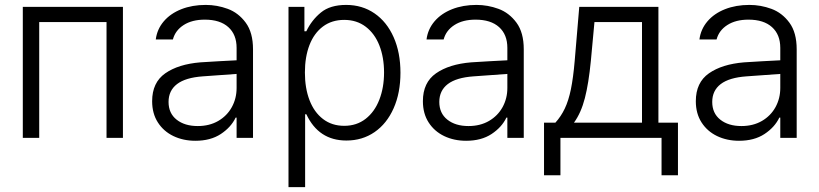

<svg xmlns="http://www.w3.org/2000/svg" viewBox="-20 -558 3316 777"><path d="M72.3 -530.3H477.5V0H411.1V-468.8H138.7V0H72.3Z M791 -305.7Q825.2 -308.1 866.9 -310.3Q908.7 -312.5 937.5 -314V-364.3Q937.5 -418 904.1 -448.2Q870.6 -478.5 808.6 -478.5Q757.3 -478.5 723.4 -456.8Q689.5 -435.1 679.7 -398.4H610.4Q615.7 -439.9 642.8 -471.7Q669.9 -503.4 713.9 -520.8Q757.8 -538.1 812.5 -538.1Q858.4 -538.1 901.6 -522.2Q944.8 -506.3 974.4 -466.3Q1003.9 -426.3 1003.9 -358.4V0H937.5V-82H933.6Q915 -43 873.5 -15.6Q832 11.7 770.5 11.7Q721.7 11.7 681.9 -7.3Q642.1 -26.4 618.9 -62.5Q595.7 -98.6 595.7 -148.4Q595.7 -224.1 648.7 -261.2Q701.7 -298.3 791 -305.7ZM780.3 -47.9Q827.6 -47.9 863.3 -68.6Q898.9 -89.4 918.2 -124.5Q937.5 -159.7 937.5 -202.1V-258.8L800.8 -249Q731 -244.1 696.5 -217.8Q662.1 -191.4 662.1 -145.5Q662.1 -99.6 694.8 -73.7Q727.5 -47.9 780.3 -47.9Z M1147.5 -530.3H1211.9V-431.6H1219.7Q1241.2 -476.6 1278.6 -507.3Q1315.9 -538.1 1380.9 -538.1Q1445.8 -538.1 1495.6 -503.9Q1545.4 -469.7 1573 -407.5Q1600.6 -345.2 1600.6 -263.7Q1600.6 -182.1 1573 -119.9Q1545.4 -57.6 1495.8 -23.4Q1446.3 10.7 1381.8 10.7Q1269.5 10.7 1219.7 -95.7H1214.8V199.2H1147.5ZM1373 -48.8Q1423.3 -48.8 1459.7 -77.1Q1496.1 -105.5 1515.1 -154.5Q1534.2 -203.6 1534.2 -264.6Q1534.2 -325.7 1515.4 -373.8Q1496.6 -421.9 1460.2 -449.7Q1423.8 -477.5 1373 -477.5Q1322.8 -477.5 1286.9 -450.7Q1251 -423.8 1232.4 -375.7Q1213.9 -327.6 1213.9 -264.6Q1213.9 -201.2 1232.7 -152.3Q1251.5 -103.5 1287.4 -76.2Q1323.2 -48.8 1373 -48.8Z M1886.7 -305.7Q1920.9 -308.1 1962.6 -310.3Q2004.4 -312.5 2033.2 -314V-364.3Q2033.2 -418 1999.8 -448.2Q1966.3 -478.5 1904.3 -478.5Q1853 -478.5 1819.1 -456.8Q1785.2 -435.1 1775.4 -398.4H1706.1Q1711.4 -439.9 1738.5 -471.7Q1765.6 -503.4 1809.6 -520.8Q1853.5 -538.1 1908.2 -538.1Q1954.1 -538.1 1997.3 -522.2Q2040.5 -506.3 2070.1 -466.3Q2099.6 -426.3 2099.6 -358.4V0H2033.2V-82H2029.3Q2010.7 -43 1969.2 -15.6Q1927.7 11.7 1866.2 11.7Q1817.4 11.7 1777.6 -7.3Q1737.8 -26.4 1714.6 -62.5Q1691.4 -98.6 1691.4 -148.4Q1691.4 -224.1 1744.4 -261.2Q1797.4 -298.3 1886.7 -305.7ZM1876 -47.9Q1923.3 -47.9 1959 -68.6Q1994.6 -89.4 2013.9 -124.5Q2033.2 -159.7 2033.2 -202.1V-258.8L1896.5 -249Q1826.7 -244.1 1792.2 -217.8Q1757.8 -191.4 1757.8 -145.5Q1757.8 -99.6 1790.5 -73.7Q1823.2 -47.9 1876 -47.9Z M2181.6 -61.5H2227.5Q2250.5 -86.9 2265.6 -118.7Q2280.8 -150.4 2290.3 -196.5Q2299.8 -242.7 2305.7 -311.5L2324.2 -530.3H2644.5V-61.5H2723.6V151.4H2657.2V0H2248V151.4H2181.6ZM2578.1 -61.5V-468.8H2385.7L2371.1 -311.5Q2362.3 -220.7 2346.9 -160.9Q2331.5 -101.1 2302.7 -61.5Z M2991.2 -305.7Q3025.4 -308.1 3067.1 -310.3Q3108.9 -312.5 3137.7 -314V-364.3Q3137.7 -418 3104.2 -448.2Q3070.8 -478.5 3008.8 -478.5Q2957.5 -478.5 2923.6 -456.8Q2889.6 -435.1 2879.9 -398.4H2810.5Q2815.9 -439.9 2843 -471.7Q2870.1 -503.4 2914.1 -520.8Q2958 -538.1 3012.7 -538.1Q3058.6 -538.1 3101.8 -522.2Q3145 -506.3 3174.6 -466.3Q3204.1 -426.3 3204.1 -358.4V0H3137.7V-82H3133.8Q3115.2 -43 3073.7 -15.6Q3032.2 11.7 2970.7 11.7Q2921.9 11.7 2882.1 -7.3Q2842.3 -26.4 2819.1 -62.5Q2795.9 -98.6 2795.9 -148.4Q2795.9 -224.1 2848.9 -261.2Q2901.9 -298.3 2991.2 -305.7ZM2980.5 -47.9Q3027.8 -47.9 3063.5 -68.6Q3099.1 -89.4 3118.4 -124.5Q3137.7 -159.7 3137.7 -202.1V-258.8L3001 -249Q2931.2 -244.1 2896.7 -217.8Q2862.3 -191.4 2862.3 -145.5Q2862.3 -99.6 2895 -73.7Q2927.7 -47.9 2980.5 -47.9Z"/></svg>

Font: Pretendard Std Light
Style: Regular
Weight: 300
Designer: Base glyphs from Inter by Rasmus Andersson; Hangeul glyphs from Noto Sans CJK(Source Han Sans) by Jang Soo-young and Kan
Foundry: Kil Hyung-jin
Version: Version 1.309